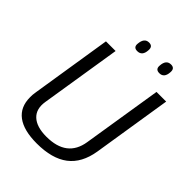

<svg xmlns="http://www.w3.org/2000/svg" viewBox="-249 -995 1125 1125"><g transform="rotate(45 313.5 -432.0)"><path d="M264 10Q156 10 100.5 -31.5Q45 -73 45 -154Q45 -165 45.5 -174.5Q46 -184 49 -201L128 -700H208L128 -198Q117 -131 156 -94.5Q195 -58 276 -58Q445 -58 468 -205L547 -700H627L549 -208Q531 -97 460.5 -43.5Q390 10 264 10ZM481 -789Q448 -789 451 -822Q454 -874 494 -874Q526 -874 523 -839Q520 -789 481 -789ZM298 -789Q266 -789 269 -821Q273 -874 312 -874Q344 -874 341 -839Q338 -789 298 -789Z"/></g></svg>

Font: Georama
Style: Italic
Weight: 400
Italic angle: -9°
Designer: Jean-Baptiste Levee
Foundry: Production Type
Version: Version 1.000